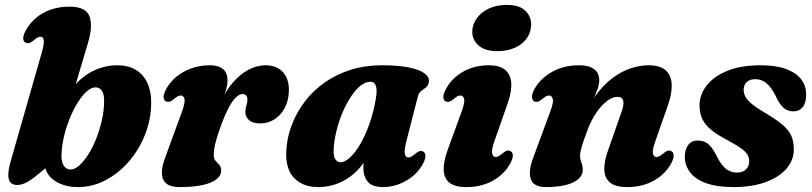

<svg xmlns="http://www.w3.org/2000/svg" viewBox="-20 -747 3305 781"><path d="M150.5 -535Q160.5 -570.5 158 -584Q155.5 -597.5 145 -597.5Q139 -597.5 132.5 -594.2Q126 -591 116.5 -582.5Q105.5 -573.5 98.2 -571.8Q91 -570 84 -573.5Q75 -578 74.5 -590.2Q74 -602.5 84 -621.5Q99.5 -651 125.5 -673.2Q151.5 -695.5 186 -707.8Q220.5 -720 262 -720Q329.5 -720 344 -680.5Q358.5 -641 338 -573L255.5 -295L225 -293Q241 -341.5 266 -377Q291 -412.5 322 -435.8Q353 -459 387.2 -470.2Q421.5 -481.5 457 -481.5Q501 -481.5 531.8 -463.2Q562.5 -445 578.8 -411.2Q595 -377.5 595 -331Q595 -262 570.2 -199.8Q545.5 -137.5 503.5 -89.2Q461.5 -41 408.5 -13.5Q355.5 14 298 14Q234.5 14 194.8 -17.5Q155 -49 160.5 -111.5L194 -86L120 -26Q98.5 -9.5 81.5 -2Q64.5 5.5 50 5.5Q33 5.5 23.5 -4Q14 -13.5 13.8 -34.2Q13.5 -55 23 -89.5ZM366 -391.5Q349 -390.5 330.2 -372.8Q311.5 -355 294 -326.2Q276.5 -297.5 262.2 -261.8Q248 -226 239.5 -188.2Q231 -150.5 230 -116Q229.5 -87 239.8 -72.2Q250 -57.5 266.5 -57.5Q284 -57.5 302.8 -74.2Q321.5 -91 339.5 -119.5Q357.5 -148 371.8 -184.2Q386 -220.5 394.8 -259.8Q403.5 -299 403.5 -336.5Q403.5 -358 398.5 -370Q393.5 -382 385 -387.2Q376.5 -392.5 366 -391.5Z M655 -334.5Q646 -339.5 645.5 -351.8Q645 -364 655 -383Q670.5 -412.5 697 -434.5Q723.5 -456.5 758.5 -469Q793.5 -481.5 834 -481.5Q869.5 -481.5 887.5 -465.8Q905.5 -450 905.5 -420Q905.5 -401 898.2 -377.8Q891 -354.5 881 -329.2Q871 -304 862.8 -279.5Q854.5 -255 853 -233.5L843.5 -236.5Q861.5 -305 887.2 -352Q913 -399 942.5 -427.5Q972 -456 1002.2 -468.8Q1032.5 -481.5 1060 -481.5Q1107 -481.5 1132 -452.2Q1157 -423 1155 -376Q1153.5 -334.5 1136.8 -305.2Q1120 -276 1094.5 -260.5Q1069 -245 1039.5 -245Q1006.5 -245 992.2 -259Q978 -273 978 -290.5Q978 -304.5 982.2 -317.2Q986.5 -330 986.5 -342.5Q986.5 -353 981.2 -358.8Q976 -364.5 967 -364.5Q954 -364.5 939.2 -350.5Q924.5 -336.5 907.8 -304.2Q891 -272 871.5 -215.5Q859.5 -180 854.5 -158Q849.5 -136 849.5 -118Q849.5 -100.5 857 -92.5Q864.5 -84.5 872 -76.8Q879.5 -69 879.5 -52Q879.5 -33 860.8 -18Q842 -3 804.8 5.5Q767.5 14 710.5 14Q673.5 14 656.2 -0.8Q639 -15.5 638.5 -42.8Q638 -70 652.5 -107.5L721.5 -296.5Q734 -331.5 730.2 -345Q726.5 -358.5 716 -358.5Q710 -358.5 703.5 -355.5Q697 -352.5 687.5 -344Q676.5 -335 669.2 -333.2Q662 -331.5 655 -334.5Z M1632.5 -170.5Q1623.5 -134 1627 -120.2Q1630.5 -106.5 1640.5 -106.5Q1647 -106.5 1653 -109.8Q1659 -113 1668.5 -121Q1680 -130.5 1687 -132.2Q1694 -134 1701 -130.5Q1710 -126 1710.5 -113.8Q1711 -101.5 1701 -82Q1678.5 -39 1633.2 -12.5Q1588 14 1537.5 14Q1495 14 1476.5 -7.2Q1458 -28.5 1458 -65Q1458 -77.5 1459 -91Q1460 -104.5 1462.5 -119.5Q1465 -134.5 1468.5 -151Q1472 -167.5 1477 -185L1490 -150Q1474.5 -100 1442 -63Q1409.5 -26 1366.2 -6Q1323 14 1274.5 14Q1207.5 14 1171.8 -28.2Q1136 -70.5 1146.5 -156Q1152 -204 1171.8 -251Q1191.5 -298 1224.5 -339.8Q1257.5 -381.5 1303.2 -413.2Q1349 -445 1407.2 -463.2Q1465.5 -481.5 1534.5 -481.5Q1601 -481.5 1644 -472.5Q1687 -463.5 1707 -448.5Q1727 -433.5 1724.5 -415Q1722.5 -398.5 1713 -391.5Q1703.5 -384.5 1693.8 -377.5Q1684 -370.5 1679.5 -353.5ZM1338.5 -158.5Q1334 -118 1342.2 -102.5Q1350.5 -87 1364.5 -87Q1379.5 -87 1396 -99.8Q1412.5 -112.5 1429.2 -135.8Q1446 -159 1461.2 -190.8Q1476.5 -222.5 1488.8 -261.5Q1501 -300.5 1508.5 -343.5Q1515 -380.5 1509.2 -397.5Q1503.5 -414.5 1487 -414.5Q1467 -414.5 1447.2 -399Q1427.5 -383.5 1409.8 -357.2Q1392 -331 1377 -297.8Q1362 -264.5 1352.2 -228.5Q1342.5 -192.5 1338.5 -158.5Z M1990.5 -171Q1978.5 -136 1982 -122.2Q1985.5 -108.5 1996 -108.5Q2002 -108.5 2008.2 -111.8Q2014.5 -115 2024 -123Q2035.5 -132.5 2042.5 -134.2Q2049.5 -136 2056.5 -132.5Q2065.5 -127.5 2066 -115.2Q2066.5 -103 2056.5 -84Q2033.5 -40 1986.8 -13Q1940 14 1876.5 14Q1829.5 14 1807.5 -4.5Q1785.5 -23 1784.8 -56.2Q1784 -89.5 1800 -134.5L1859 -296.5Q1871.5 -331.5 1867.8 -345Q1864 -358.5 1853.5 -358.5Q1847.5 -358.5 1841.2 -355.5Q1835 -352.5 1825.5 -344Q1814 -335 1806.8 -333.2Q1799.5 -331.5 1792.5 -334.5Q1784 -339.5 1783.5 -351.8Q1783 -364 1793 -383Q1815.5 -427 1861.8 -454.2Q1908 -481.5 1969.5 -481.5Q2011.5 -481.5 2034 -463.5Q2056.5 -445.5 2059.5 -411Q2062.5 -376.5 2045 -326.5ZM2002.5 -539Q1952.5 -539 1926.5 -562.2Q1900.5 -585.5 1901 -619Q1901.5 -647 1918.5 -671.5Q1935.5 -696 1966.8 -711.5Q1998 -727 2041 -727Q2093.5 -727 2117.2 -703Q2141 -679 2140.5 -646Q2140 -615.5 2122.8 -591.2Q2105.5 -567 2075 -553Q2044.5 -539 2002.5 -539Z M2153 -334.5Q2144.5 -339.5 2144 -351.8Q2143.5 -364 2153 -383Q2177 -427 2224.8 -454.2Q2272.5 -481.5 2336 -481.5Q2375.5 -481.5 2396.5 -465.8Q2417.5 -450 2417.5 -420.5Q2417.5 -402.5 2409.2 -380.8Q2401 -359 2389.8 -334.5Q2378.5 -310 2368 -284Q2357.5 -258 2353 -232L2339 -239Q2366 -308 2400 -354.8Q2434 -401.5 2471.5 -429.5Q2509 -457.5 2546.8 -469.5Q2584.5 -481.5 2618 -481.5Q2665 -481.5 2687.8 -461Q2710.5 -440.5 2712.2 -404.2Q2714 -368 2697.5 -320.5L2645 -170.5Q2632.5 -135.5 2636 -122Q2639.5 -108.5 2650 -108.5Q2656.5 -108.5 2662.8 -111.8Q2669 -115 2678.5 -123Q2689.5 -132.5 2696.8 -134.2Q2704 -136 2711 -132Q2719.5 -127.5 2720.2 -115.2Q2721 -103 2711 -84Q2688 -40 2641 -13Q2594 14 2531 14Q2484 14 2461.8 -4.2Q2439.5 -22.5 2438.2 -55.8Q2437 -89 2452.5 -133L2505 -282.5Q2519 -318.5 2515.5 -335.8Q2512 -353 2491 -353Q2476.5 -353 2460.2 -343.5Q2444 -334 2427.5 -316.2Q2411 -298.5 2396 -273.2Q2381 -248 2369 -216Q2359.5 -190.5 2353 -171.5Q2346.5 -152.5 2343 -138.8Q2339.5 -125 2339.5 -114.5Q2339.5 -98.5 2345 -85.5Q2350.5 -72.5 2350.5 -55.5Q2350.5 -24 2311 -5Q2271.5 14 2200.5 14Q2150.5 14 2139.2 -18.2Q2128 -50.5 2149.5 -107L2219.5 -296.5Q2232.5 -331.5 2228.5 -345Q2224.5 -358.5 2214 -358.5Q2208 -358.5 2201.8 -355.5Q2195.5 -352.5 2185.5 -344Q2174.5 -335 2167.2 -333.2Q2160 -331.5 2153 -334.5Z M2978 -45Q3001 -45 3014.2 -57.8Q3027.5 -70.5 3027.5 -90.5Q3027.5 -105 3020.8 -117.2Q3014 -129.5 2995.5 -143Q2977 -156.5 2940.5 -176Q2898.5 -198 2873.2 -218.5Q2848 -239 2836.8 -263Q2825.5 -287 2825.5 -318Q2825.5 -362 2854.5 -399.2Q2883.5 -436.5 2938.8 -459Q2994 -481.5 3074 -481.5Q3137 -481.5 3177.8 -466.2Q3218.5 -451 3238.8 -424.5Q3259 -398 3259 -364Q3259.5 -330 3245.8 -312Q3232 -294 3207 -294Q3184 -294 3167.2 -308.5Q3150.5 -323 3133 -361Q3116.5 -393 3097 -409Q3077.5 -425 3052 -425Q3030.5 -425 3017.8 -413.5Q3005 -402 3005 -381Q3005 -367.5 3011.8 -354Q3018.5 -340.5 3037.8 -324.5Q3057 -308.5 3093.5 -287Q3139.5 -260 3164.8 -238Q3190 -216 3199.5 -193Q3209 -170 3209 -140Q3209 -95 3178.5 -60.2Q3148 -25.5 3093.2 -5.8Q3038.5 14 2964.5 14Q2894 14 2850 -2.8Q2806 -19.5 2785.8 -47.8Q2765.5 -76 2765.5 -109.5Q2766 -140 2779.8 -157.8Q2793.5 -175.5 2817.5 -175.5Q2846 -175.5 2864 -158.2Q2882 -141 2898.5 -106Q2916.5 -71.5 2935.5 -58.2Q2954.5 -45 2978 -45Z"/></svg>

Font: Fraunces ExtraBold
Style: Italic
Weight: 800
Italic angle: -16°
Version: Version 1.000;[b76b70a41]